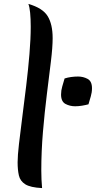

<svg xmlns="http://www.w3.org/2000/svg" viewBox="-20 -946 490 981"><path d="M70 -117Q70 -150 77 -211Q84 -272 94 -349Q104 -426 114 -509Q124 -592 130.5 -670Q137 -748 137 -809Q137 -850 134 -880.5Q131 -911 125 -926Q198 -905 223.5 -863.5Q249 -822 249 -751Q249 -705 240 -631Q231 -557 219.5 -465Q208 -373 199.5 -273Q191 -173 191 -75Q191 -52 192 -29.5Q193 -7 195 15Q135 12 109 -4.5Q83 -21 76.5 -49.5Q70 -78 70 -117ZM432 -413Q417 -409 399 -406Q381 -403 364 -403Q337 -403 314.5 -415Q292 -427 292 -463Q292 -484 298 -504Q304 -524 310 -545Q325 -550 343 -552.5Q361 -555 379 -555Q405 -555 427.5 -543Q450 -531 450 -495Q450 -474 444 -454Q438 -434 432 -413Z"/></svg>

Font: Merienda SemiBold
Style: Regular
Weight: 600
Designer: Eduardo Rodriguez Tunni
Foundry: Eduardo Rodriguez Tunni
Version: Version 2.001; ttfautohint (v1.8.4.7-5d5b)